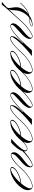

<svg xmlns="http://www.w3.org/2000/svg" viewBox="830 -1244 385 2158"><g transform="rotate(-90 1023.0 -165.5)"><path d="M8 2Q33 2 67 -14Q101 -30 137 -57.5Q173 -85 204 -120L213 -130H221L214 -122Q182 -86 144 -56.5Q106 -27 70 -10Q34 7 8 7Q-12 7 -24 -7Q-36 -21 -36 -46Q-36 -77 -14 -111Q8 -145 43 -175Q78 -205 118.5 -223.5Q159 -242 195 -242Q208 -242 216 -236.5Q224 -231 224 -223Q224 -207 206 -189.5Q188 -172 159.5 -156.5Q131 -141 99.5 -131Q68 -121 40 -121Q16 -93 0 -65.5Q-16 -38 -16 -19Q-16 2 8 2ZM198 -235Q180 -235 153.5 -220Q127 -205 98.5 -180.5Q70 -156 46 -128Q73 -130 102.5 -139.5Q132 -149 157.5 -163Q183 -177 198.5 -193Q214 -209 214 -223Q214 -235 198 -235Z M360 -237Q369 -237 379.5 -229Q390 -221 390 -202Q390 -180 374 -158.5Q358 -137 334.5 -117Q311 -97 287 -79Q263 -61 247 -44Q231 -27 231 -12Q231 -5 237 -1.5Q243 2 247 2Q262 2 287.5 -13Q313 -28 343.5 -52.5Q374 -77 402 -105Q410 -131 436 -166.5Q462 -202 498 -233H544Q507 -203 477 -171.5Q447 -140 429 -115Q411 -90 411 -78Q411 -65 416 -60.5Q421 -56 431 -56Q448 -56 472 -73.5Q496 -91 522 -120L531 -130H539L532 -122Q503 -89 476 -70Q449 -51 430 -51Q399 -51 399 -88Q372 -62 342.5 -40.5Q313 -19 287.5 -6Q262 7 246 7Q221 7 221 -21Q221 -46 236 -68Q251 -90 273.5 -110.5Q296 -131 318.5 -150Q341 -169 356 -186.5Q371 -204 371 -221Q371 -232 359 -232Q347 -232 325.5 -219.5Q304 -207 278.5 -186Q253 -165 230 -140L221 -130H213L222 -140Q262 -184 299.5 -210.5Q337 -237 360 -237Z M539 2Q564 2 598 -14Q632 -30 668 -57.5Q704 -85 735 -120L744 -130H752L745 -122Q713 -86 675 -56.5Q637 -27 601 -10Q565 7 539 7Q519 7 507 -7Q495 -21 495 -46Q495 -77 517 -111Q539 -145 574 -175Q609 -205 649.5 -223.5Q690 -242 726 -242Q739 -242 747 -236.5Q755 -231 755 -223Q755 -207 737 -189.5Q719 -172 690.5 -156.5Q662 -141 630.5 -131Q599 -121 571 -121Q547 -93 531 -65.5Q515 -38 515 -19Q515 2 539 2ZM729 -235Q711 -235 684.5 -220Q658 -205 629.5 -180.5Q601 -156 577 -128Q604 -130 633.5 -139.5Q663 -149 688.5 -163Q714 -177 729.5 -193Q745 -209 745 -223Q745 -235 729 -235Z M752 -130H744L753 -140Q797 -188 836 -216.5Q875 -245 898 -245Q919 -245 919 -223Q919 -201 901 -174Q883 -147 839 -102H846Q879 -136 915.5 -168.5Q952 -201 983.5 -221.5Q1015 -242 1034 -242Q1045 -242 1054.5 -234.5Q1064 -227 1064 -211Q1064 -190 1047.5 -168Q1031 -146 1007 -124Q983 -102 959 -82Q935 -62 918.5 -44Q902 -26 902 -12Q902 2 918 2Q933 2 961 -15Q989 -32 1022 -60Q1055 -88 1084 -120L1093 -130H1101L1094 -122Q1062 -86 1027.5 -57Q993 -28 964 -10.5Q935 7 917 7Q906 7 897.5 -3Q889 -13 889 -26Q889 -47 905 -70Q921 -93 944.5 -115.5Q968 -138 991.5 -158.5Q1015 -179 1031 -196Q1047 -213 1047 -225Q1047 -237 1033 -237Q1019 -237 995 -222.5Q971 -208 942 -184Q913 -160 883.5 -131.5Q854 -103 829 -75L762 0H696Q732 -26 770 -60Q808 -94 840 -128Q872 -162 891.5 -188.5Q911 -215 911 -227Q911 -240 897 -240Q885 -240 862 -226.5Q839 -213 812.5 -190.5Q786 -168 761 -140Z M1101 2Q1126 2 1160 -14Q1194 -30 1230 -57.5Q1266 -85 1297 -120L1306 -130H1314L1307 -122Q1275 -86 1237 -56.5Q1199 -27 1163 -10Q1127 7 1101 7Q1081 7 1069 -7Q1057 -21 1057 -46Q1057 -77 1079 -111Q1101 -145 1136 -175Q1171 -205 1211.5 -223.5Q1252 -242 1288 -242Q1301 -242 1309 -236.5Q1317 -231 1317 -223Q1317 -207 1299 -189.5Q1281 -172 1252.5 -156.5Q1224 -141 1192.5 -131Q1161 -121 1133 -121Q1109 -93 1093 -65.5Q1077 -38 1077 -19Q1077 2 1101 2ZM1291 -235Q1273 -235 1246.5 -220Q1220 -205 1191.5 -180.5Q1163 -156 1139 -128Q1166 -130 1195.5 -139.5Q1225 -149 1250.5 -163Q1276 -177 1291.5 -193Q1307 -209 1307 -223Q1307 -235 1291 -235Z M1314 2Q1339 2 1373 -14Q1407 -30 1443 -57.5Q1479 -85 1510 -120L1519 -130H1527L1520 -122Q1488 -86 1450 -56.5Q1412 -27 1376 -10Q1340 7 1314 7Q1294 7 1282 -7Q1270 -21 1270 -46Q1270 -77 1292 -111Q1314 -145 1349 -175Q1384 -205 1424.5 -223.5Q1465 -242 1501 -242Q1514 -242 1522 -236.5Q1530 -231 1530 -223Q1530 -207 1512 -189.5Q1494 -172 1465.5 -156.5Q1437 -141 1405.5 -131Q1374 -121 1346 -121Q1322 -93 1306 -65.5Q1290 -38 1290 -19Q1290 2 1314 2ZM1504 -235Q1486 -235 1459.5 -220Q1433 -205 1404.5 -180.5Q1376 -156 1352 -128Q1379 -130 1408.5 -139.5Q1438 -149 1463.5 -163Q1489 -177 1504.5 -193Q1520 -209 1520 -223Q1520 -235 1504 -235Z M1527 -130H1519L1528 -140Q1572 -188 1611 -216.5Q1650 -245 1673 -245Q1694 -245 1694 -223Q1694 -201 1676 -174Q1658 -147 1614 -102H1621Q1654 -136 1690.5 -168.5Q1727 -201 1758.5 -221.5Q1790 -242 1809 -242Q1820 -242 1829.5 -234.5Q1839 -227 1839 -211Q1839 -190 1822.5 -168Q1806 -146 1782 -124Q1758 -102 1734 -82Q1710 -62 1693.5 -44Q1677 -26 1677 -12Q1677 2 1693 2Q1708 2 1736 -15Q1764 -32 1797 -60Q1830 -88 1859 -120L1868 -130H1876L1869 -122Q1837 -86 1802.5 -57Q1768 -28 1739 -10.5Q1710 7 1692 7Q1681 7 1672.5 -3Q1664 -13 1664 -26Q1664 -47 1680 -70Q1696 -93 1719.5 -115.5Q1743 -138 1766.5 -158.5Q1790 -179 1806 -196Q1822 -213 1822 -225Q1822 -237 1808 -237Q1794 -237 1770 -222.5Q1746 -208 1717 -184Q1688 -160 1658.5 -131.5Q1629 -103 1604 -75L1537 0H1471Q1507 -26 1545 -60Q1583 -94 1615 -128Q1647 -162 1666.5 -188.5Q1686 -215 1686 -227Q1686 -240 1672 -240Q1660 -240 1637 -226.5Q1614 -213 1587.5 -190.5Q1561 -168 1536 -140Z M1876 -130H1868L1877 -140Q1948 -218 1991.5 -268Q2035 -318 2049 -338H2082Q2056 -319 2019 -282Q2011 -270 2011 -257Q2011 -244 2015.5 -221.5Q2020 -199 2020 -176Q2020 -138 1998.5 -101.5Q1977 -65 1943 -39Q2000 -59 2056 -120L2065 -130H2073L2066 -122Q2001 -48 1930 -30Q1906 -13 1878 -3Q1850 7 1822 7Q1806 7 1806 -3Q1806 -14 1830 -21.5Q1854 -29 1888 -29Q1896 -29 1903 -30Q1939 -58 1962.5 -103Q1986 -148 1986 -196Q1986 -215 1988.5 -230.5Q1991 -246 1999 -262Q1976 -239 1948.5 -209Q1921 -179 1886 -141ZM1811 -3Q1811 2 1820 2Q1858 2 1895 -24Q1892 -24 1889 -24Q1856 -24 1833.5 -18Q1811 -12 1811 -3Z"/></g></svg>

Font: Ballet 72pt
Style: Regular
Weight: 400
Designer: Maximiliano R. Sproviero
Foundry: Omnibus-Type
Version: Version 1.100; ttfautohint (v1.8.3)